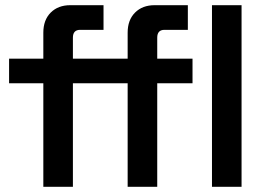

<svg xmlns="http://www.w3.org/2000/svg" viewBox="-20 -720 1012 740"><path d="M147 0V-399H15V-494H147V-594Q147 -643 175.5 -671.5Q204 -700 251 -700H379V-605H289Q261 -605 261 -575V-494H367V-399H261V0ZM472 0V-399H367V-494H472V-594Q472 -643 500.5 -671.5Q529 -700 576 -700H704V-605H614Q586 -605 586 -575V-494H722V-399H586V0ZM797 0V-700H911V0Z"/></svg>

Font: Space Grotesk Frontify SemiBold
Style: Regular
Weight: 600
Designer: Florian Karsten
Version: Version 2.000